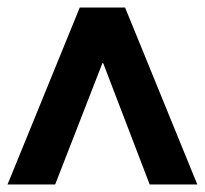

<svg xmlns="http://www.w3.org/2000/svg" viewBox="-22 -648 542 508"><path d="M-2 -160 189 -628H309L500 -160H374L251 -481H249L124 -160Z"/></svg>

Font: Nunito Sans 7pt Condensed Black
Style: Regular
Weight: 900
Width: 3
Designer: Vernon Adams
Foundry: Vernon Adams
Version: Version 3.101;gftools[0.9.27]